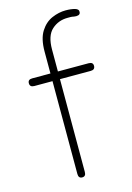

<svg xmlns="http://www.w3.org/2000/svg" viewBox="-113 -787 581 845"><g transform="rotate(-15 177.5 -364.5)"><path d="M154 0Q137 0 137 -20V-443H54Q34 -443 34 -461Q34 -478 54 -478H137V-578Q137 -636 158 -669Q179 -702 210.5 -715.5Q242 -729 273 -729Q298 -729 315.5 -724Q333 -719 331 -705Q330 -696 321.5 -693.5Q313 -691 302 -693Q293 -695 287 -695Q281 -695 273 -695Q231 -695 201 -668Q171 -641 171 -578V-478H311Q331 -478 331 -461Q331 -443 311 -443H171V-20Q171 0 154 0Z"/></g></svg>

Font: Zen Maru Gothic Light
Style: Regular
Weight: 300
Designer: Yoshimichi Ohira
Foundry: Positype
Version: Version 1.001